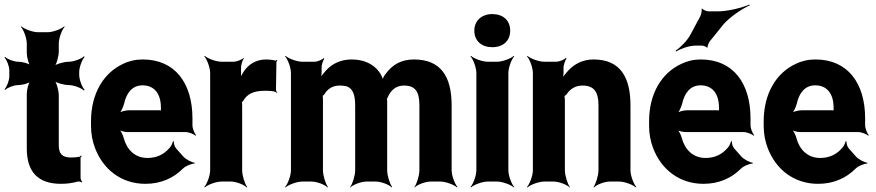

<svg xmlns="http://www.w3.org/2000/svg" viewBox="-34 -800 3860 846"><path d="M235 10C264 10 287 6 309 0C314 -1 323 1 326 4L328 1C325 -2 321 -11 321 -16V-104C321 -107 324 -110 326 -112L323 -115C321 -113 318 -109 315 -109C304 -107 292 -106 279 -106C240 -106 225 -122 225 -161V-380C225 -401 215 -438 204 -449L201 -446C212 -435 249 -425 270 -425C291 -425 325 -412 336 -401L339 -404C328 -415 315 -449 315 -470V-483C315 -504 328 -538 339 -549L336 -552C325 -541 291 -528 270 -528C249 -528 212 -518 201 -507L204 -504C215 -515 225 -552 225 -573V-608C225 -632 239 -669 251 -682L249 -684C236 -672 199 -658 175 -658H134C110 -658 73 -672 60 -684L58 -682C70 -669 84 -632 84 -608V-567C84 -548 92 -517 102 -507L105 -510C95 -520 64 -528 46 -528C27 -528 -1 -539 -11 -549L-14 -546C-4 -536 7 -508 7 -490V-464C7 -445 -4 -417 -14 -407L-11 -404C-1 -414 27 -425 46 -425C64 -425 95 -433 105 -443L102 -446C92 -436 84 -405 84 -387V-146C84 -43 133 10 235 10Z M595 -538C563 -538 533 -531 507 -518C424 -479 367 -390 367 -265V-246C367 -211 373 -178 385 -147C420 -55 499 10 607 10C676 10 731 -16 772 -57C784 -69 811 -80 823 -79L824 -83C811 -84 784 -98 773 -111L742 -146C735 -154 731 -169 732 -177L728 -178C727 -170 719 -153 711 -146C688 -120 657 -104 616 -104C561 -104 525 -140 511 -192C508 -206 497 -226 489 -233L488 -229C496 -223 515 -218 529 -218H784C798 -218 820 -209 828 -202L830 -204C823 -212 814 -234 814 -248V-278C814 -434 737 -538 595 -538ZM675 -326V-320C675 -317 675 -311 677 -310L679 -312C678 -314 672 -314 669 -314H533C519 -314 496 -308 488 -301L490 -297C498 -305 509 -328 513 -344C523 -389 548 -424 594 -424C646 -424 675 -387 675 -326Z M1186 -391 1188 -393C1186 -395 1182 -399 1182 -403L1184 -527C1184 -529 1187 -532 1188 -533L1186 -536C1185 -535 1182 -533 1180 -533C1169 -536 1152 -538 1140 -538C1092 -538 1060 -515 1040 -485C1033 -474 1024 -458 1021 -449L1024 -448C1028 -457 1029 -475 1028 -488V-497C1027 -511 1034 -534 1040 -542L1039 -545C1032 -537 1009 -528 994 -528H942C918 -528 881 -542 868 -554L866 -552C878 -539 892 -502 892 -478V-50C892 -26 878 11 866 24L868 26C881 14 918 0 942 0H983C1007 0 1042 14 1053 26L1055 24C1045 11 1033 -26 1033 -50V-334C1033 -337 1033 -350 1031 -351L1029 -348C1030 -347 1037 -354 1038 -356C1054 -385 1083 -400 1132 -400C1149 -400 1177 -400 1186 -391Z M1463 -423C1474 -423 1484 -422 1492 -420C1522 -411 1531 -379 1531 -335V-50C1531 -26 1519 11 1509 24L1510 26C1521 14 1557 0 1581 0H1622C1646 0 1681 14 1692 26L1694 24C1684 11 1672 -26 1672 -50V-357C1671 -358 1671 -365 1670 -366L1669 -362C1670 -362 1673 -367 1673 -368C1686 -400 1708 -423 1746 -423C1796 -423 1814 -396 1814 -336V-50C1814 -26 1802 11 1792 24L1793 26C1804 14 1840 0 1864 0H1906C1930 0 1967 14 1980 26L1982 24C1970 11 1956 -26 1956 -50V-336C1956 -462 1909 -538 1790 -538C1734 -538 1696 -515 1668 -478C1659 -469 1651 -452 1651 -443H1655C1655 -452 1645 -472 1637 -483C1611 -518 1570 -538 1515 -538C1466 -538 1428 -518 1402 -489C1393 -479 1379 -462 1374 -452L1378 -450C1382 -461 1384 -480 1383 -495V-498C1382 -512 1389 -534 1395 -541L1392 -544C1386 -537 1365 -528 1351 -528H1298C1274 -528 1237 -542 1224 -554L1222 -552C1234 -539 1248 -502 1248 -478V-50C1248 -26 1234 11 1222 24L1224 26C1237 14 1274 0 1298 0H1339C1363 0 1398 14 1409 26L1411 24C1401 11 1389 -26 1389 -50V-361C1389 -364 1389 -378 1387 -379L1384 -376C1386 -375 1393 -382 1395 -384C1409 -408 1431 -423 1463 -423Z M2206 -50V-478C2206 -502 2220 -539 2232 -552L2230 -554C2217 -542 2180 -528 2156 -528H2115C2091 -528 2054 -542 2041 -554L2039 -552C2051 -539 2065 -502 2065 -478V-50C2065 -26 2051 11 2039 24L2041 26C2054 14 2091 0 2115 0H2156C2180 0 2217 14 2230 26L2232 24C2220 11 2206 -26 2206 -50ZM2135 -592C2182 -592 2214 -619 2214 -665C2214 -711 2182 -738 2135 -738C2089 -738 2056 -709 2056 -665C2056 -619 2089 -592 2135 -592Z M2532 -423C2582 -423 2603 -397 2603 -337V-50C2603 -26 2591 11 2581 24L2583 26C2594 14 2629 0 2653 0H2694C2718 0 2755 14 2768 26L2770 24C2758 11 2744 -26 2744 -50V-336C2744 -460 2699 -538 2581 -538C2533 -538 2495 -517 2468 -487C2459 -477 2445 -460 2440 -450L2444 -448C2448 -459 2450 -478 2449 -493V-498C2448 -511 2456 -534 2462 -542L2459 -545C2453 -537 2430 -528 2416 -528H2364C2340 -528 2303 -542 2290 -554L2288 -552C2300 -539 2314 -502 2314 -478V-50C2314 -26 2300 11 2288 24L2290 26C2303 14 2340 0 2364 0H2405C2429 0 2465 14 2476 26L2477 24C2467 11 2455 -26 2455 -50V-359C2455 -362 2454 -378 2452 -379L2450 -375C2452 -374 2461 -383 2463 -385C2477 -407 2501 -423 2532 -423Z M3054 -538C3022 -538 2993 -531 2967 -518C2883 -479 2826 -390 2826 -265V-246C2826 -211 2832 -178 2844 -147C2879 -55 2958 10 3066 10C3135 10 3190 -16 3231 -57C3243 -69 3270 -80 3282 -79L3283 -83C3270 -84 3243 -98 3232 -111L3201 -146C3194 -154 3190 -169 3191 -177L3187 -178C3186 -170 3178 -153 3170 -146C3147 -120 3116 -104 3075 -104C3020 -104 2984 -140 2970 -192C2967 -206 2956 -226 2948 -233L2947 -229C2955 -223 2974 -218 2988 -218H3243C3257 -218 3279 -209 3287 -202L3289 -204C3282 -212 3273 -234 3273 -248V-278C3273 -434 3196 -538 3054 -538ZM3134 -326V-320C3134 -317 3134 -311 3136 -310L3138 -312C3137 -314 3131 -314 3128 -314H2992C2978 -314 2955 -308 2947 -301L2949 -297C2957 -305 2968 -328 2972 -344C2982 -389 3007 -424 3053 -424C3105 -424 3134 -387 3134 -326ZM3051 -727 3008 -647C2993 -619 2962 -589 2943 -577L2945 -573C2964 -585 3002 -599 3031 -599H3060C3065 -599 3079 -594 3081 -590L3084 -591C3082 -596 3089 -611 3092 -616L3154 -693C3185 -728 3238 -762 3270 -777L3268 -780C3236 -766 3174 -750 3129 -750H3087C3080 -750 3063 -757 3060 -762L3057 -761C3060 -755 3055 -734 3051 -727Z M3559 -538C3527 -538 3497 -531 3471 -518C3388 -479 3331 -390 3331 -265V-246C3331 -211 3337 -178 3349 -147C3384 -55 3463 10 3571 10C3640 10 3695 -16 3736 -57C3748 -69 3775 -80 3787 -79L3788 -83C3775 -84 3748 -98 3737 -111L3706 -146C3699 -154 3695 -169 3696 -177L3692 -178C3691 -170 3683 -153 3675 -146C3652 -120 3621 -104 3580 -104C3525 -104 3489 -140 3475 -192C3472 -206 3461 -226 3453 -233L3452 -229C3460 -223 3479 -218 3493 -218H3748C3762 -218 3784 -209 3792 -202L3794 -204C3787 -212 3778 -234 3778 -248V-278C3778 -434 3701 -538 3559 -538ZM3639 -326V-320C3639 -317 3639 -311 3641 -310L3643 -312C3642 -314 3636 -314 3633 -314H3497C3483 -314 3460 -308 3452 -301L3454 -297C3462 -305 3473 -328 3477 -344C3487 -389 3512 -424 3558 -424C3610 -424 3639 -387 3639 -326Z"/></svg>

Font: Asimov
Style: EdgeNar
Weight: 500
Designer: Google
Version: Version 2.000980: 2014